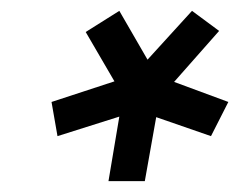

<svg xmlns="http://www.w3.org/2000/svg" viewBox="-20 -740 441 354"><path d="M191 -590 75 -552 86 -489 200 -525 180 -406H247L268 -524L369 -489L401 -552L301 -589L384 -683L334 -720L252 -630L200 -720L138 -681Z"/></svg>

Font: Geom Medium
Style: Italic
Weight: 500
Italic angle: -10°
Version: Version 1.102